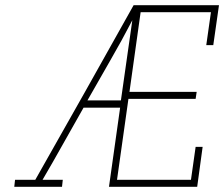

<svg xmlns="http://www.w3.org/2000/svg" viewBox="-20 -720 864 740"><path d="M775 -546 793 -673H522L479 -366H738L734 -339H475L431 -27H716L734 -154H761L740 0H400L443 -305H302Q262 -235 223.5 -166Q185 -97 144 -27H222L219 0H35L38 -27H116Q212 -196 306 -363Q400 -530 495 -700H824L802 -546ZM446 -333 490 -642Q449 -563 405 -487Q361 -411 317 -333Z"/></svg>

Font: Josefin Slab Light
Style: Italic
Weight: 300
Italic angle: -12°
Designer: Santiago Orozco
Foundry: Typemade
Version: Version 2.000